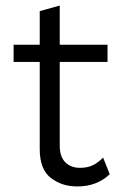

<svg xmlns="http://www.w3.org/2000/svg" viewBox="-20 -661 430 691"><path d="M195 -641V-137Q195 -97 215 -77Q235 -57 268 -57Q296 -57 315.5 -67Q335 -77 351 -94L375 -34Q353 -13 324 -1.5Q295 10 258 10Q202 10 162.5 -21Q123 -52 123 -124V-621ZM367 -500V-438H29V-500Z"/></svg>

Font: Kantumruy Pro
Style: Regular
Weight: 400
Designer: Sovichet Tep
Foundry: Sovichet Tep
Version: Version 1.002